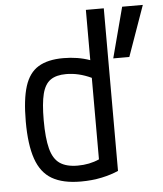

<svg xmlns="http://www.w3.org/2000/svg" viewBox="-53 -776 706 833"><g transform="rotate(-5 300.0 -360.0)"><path d="M266 10Q188 10 140.5 -17.5Q93 -45 71.5 -107Q50 -169 50 -270Q50 -366 68 -423Q86 -480 127 -505Q168 -530 236 -530Q299 -530 352 -511V-730H430V-22Q399 -8 357 1Q315 10 266 10ZM352 -434Q297 -460 242 -460Q199 -460 174 -442.5Q149 -425 138.5 -383.5Q128 -342 128 -269Q128 -191 140 -145Q152 -99 180.5 -79.5Q209 -60 258 -60Q310 -60 352 -79ZM452 -510 510 -730H600L522 -510Z"/></g></svg>

Font: M PLUS Code Latin 60
Style: Regular
Weight: 400
Width: 7
Monospace: yes
Designer: Coji Morishita
Foundry: UNDERFOREST DESIGN
Version: Version 1.005; ttfautohint (v1.8.3)